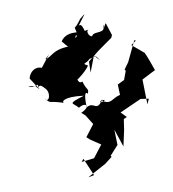

<svg xmlns="http://www.w3.org/2000/svg" viewBox="-218 -1036 1080 1198"><g transform="rotate(20 322.0 -437.5)"><path d="M279 -690 296 -583 263 -644 295 -727 343 -831 341 -849 279 -905C275 -875 288 -838 267 -893C309 -839 223 -838 227 -799C207 -790 183 -817 189 -825C211 -850 100 -764 147 -737C95 -801 176 -744 185 -801C207 -772 129 -880 125 -824C136 -921 143 -935 120 -875C121 -892 119 -835 107 -812C160 -760 125 -766 141 -794C83 -773 61 -738 60 -704C112 -684 113 -685 118 -693C20 -635 39 -595 2 -564L13 -601L0 -507C-46 -500 -60 -455 -49 -418C21 -380 61 -369 3 -384C19 -398 12 -388 -40 -369C10 -364 9 -442 26 -361C29 -362 -1 -417 60 -394C108 -386 122 -309 81 -334C137 -314 100 -327 206 -349C187 -346 186 -384 306 -433C222 -343 257 -370 303 -352C326 -399 374 -393 327 -327L357 -321L421 -287L409 -195L437 -189L512 -184L499 -88L434 -40L438 -62L535 11L506 36L577 -80L599 -134L591 -138L608 -216L557 -299L646 -220L615 -318L590 -381L603 -400L557 -413L645 -535L693 -554L697 -518L615 -653L668 -735C636 -762 605 -790 571 -814L476 -831L493 -867L483 -866L494 -724L489 -673L498 -669L508 -611L481 -571L516 -515C475 -478 487 -436 420 -443C471 -481 392 -390 422 -452C416 -359 379 -426 347 -371C289 -465 317 -457 325 -453C319 -491 316 -465 267 -513C241 -477 221 -559 217 -484C214 -521 185 -528 196 -448C251 -526 268 -609 265 -619C213 -616 262 -626 262 -675C224 -664 208 -684 215 -692C185 -689 198 -731 212 -643C309 -663 258 -712 325 -675Z"/></g></svg>

Font: Hussar Lance
Style: ExBd
Weight: 700
Foundry: Cannot Into Space Fonts, PlusOne Fonts
Version: Version 2.270